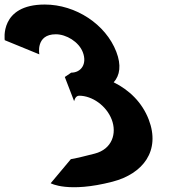

<svg xmlns="http://www.w3.org/2000/svg" viewBox="-169 -790 817 829"><path d="M0.9 -555.3C0.9 -555.3 -16.4 -642 72 -642C117.1 -642 171.2 -609.7 188.5 -564.7C208.2 -513.7 180.9 -476.3 138.4 -476.3L110.8 -457.6L151.1 -353C151.1 -353 155.5 -376.8 172.5 -376.8C228.6 -376.8 290 -334.3 313.3 -274C336.2 -214.5 315.5 -146.3 240.2 -126.8C146.9 -102.7 137.1 -103 137.1 -103L49.8 1.2C49.8 1.2 125.3 44.1 316.4 -5.4C449.6 -39.9 524.8 -139.7 473.1 -274C444.6 -347.9 389.1 -401.5 321.9 -434.6C348.7 -464.4 355.5 -508.6 333.2 -566.4C287.4 -685.4 157.7 -770.4 24.3 -770.4C-172.1 -770.4 -148.5 -616.5 -148.5 -616.5Z"/></svg>

Font: Hussar
Style: BdOpOblFour
Weight: 700
Foundry: Cannot Into Space Fonts
Version: Version 2.00